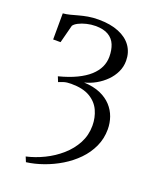

<svg xmlns="http://www.w3.org/2000/svg" viewBox="-143 -620 737 925"><g transform="rotate(20 225.5 -157.0)"><path d="M105.5 225.5 95 200Q140 190 184.8 168.2Q229.5 146.5 266.2 114.2Q303 82 324.8 40.8Q346.5 -0.5 346.5 -49Q346.5 -90 330.5 -125.5Q314.5 -161 278.5 -182.5Q242.5 -204 182 -204Q170.5 -204 160.5 -202.8Q150.5 -201.5 140.5 -198.2Q130.5 -195 119 -190L108.5 -216Q161 -229.5 199 -247.8Q237 -266 261.5 -288.2Q286 -310.5 297.8 -335.8Q309.5 -361 309.5 -389.5Q309.5 -423.5 298.8 -450Q288 -476.5 263.2 -491.2Q238.5 -506 197 -506Q174.5 -506 151.8 -500.5Q129 -495 112 -486.2Q95 -477.5 88.5 -467.5L64.5 -375H26.5L27 -509Q44.5 -510.5 63 -515.2Q81.5 -520 102.2 -525.8Q123 -531.5 147 -535.8Q171 -540 200.5 -540Q261.5 -540 304.5 -522.2Q347.5 -504.5 369.8 -472.5Q392 -440.5 392 -398Q392 -367.5 379.2 -340.5Q366.5 -313.5 344.5 -291.5Q322.5 -269.5 295 -254Q267.5 -238.5 237.5 -231Q286.5 -229 321.5 -213.8Q356.5 -198.5 378.8 -174.2Q401 -150 411.5 -120Q422 -90 422 -58Q422 -10 403 31.2Q384 72.5 351.5 105.8Q319 139 278 163.8Q237 188.5 192.5 204.2Q148 220 105.5 225.5Z"/></g></svg>

Font: Merriweather 96pt Light
Style: Regular
Weight: 300
Version: Version 2.100